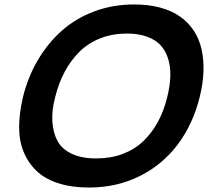

<svg xmlns="http://www.w3.org/2000/svg" viewBox="-20 -840 950 870"><path d="M737.8 -399.9Q750 -449.2 751.7 -491.5Q753.4 -533.7 742.9 -570.3Q732.4 -606.9 709.7 -632.8Q687 -658.7 647.7 -673.3Q608.4 -688 555.2 -688Q489.7 -688 434.8 -666.5Q379.9 -645 340.3 -605.7Q300.8 -566.4 273.2 -514.9Q245.6 -463.4 230 -399.9Q213.9 -339.8 217.3 -288.8Q220.7 -237.8 240.7 -200.9Q260.7 -164.1 305.4 -143.1Q350.1 -122.1 416 -122.1Q482.4 -122.1 536.9 -142.8Q591.3 -163.6 630.4 -201.4Q669.4 -239.3 696 -288.8Q722.7 -338.4 737.8 -399.9ZM884.8 -399.9Q854.5 -277.8 786.1 -186.3Q717.8 -94.7 613.8 -42.5Q509.8 9.8 382.8 9.8Q305.2 9.8 244.9 -9.5Q184.6 -28.8 146.5 -64.7Q108.4 -100.6 87.4 -151.1Q66.4 -201.7 66.7 -264.2Q66.9 -326.7 84 -399.9Q106.4 -491.2 151.4 -567.6Q196.3 -644 259.5 -700.4Q322.8 -756.8 407 -788.3Q491.2 -819.8 587.9 -819.8Q652.8 -819.8 705.6 -805.7Q758.3 -791.5 795.7 -765.1Q833 -738.8 857.9 -701.2Q882.8 -663.6 893.3 -616.7Q903.8 -569.8 901.9 -515.4Q899.9 -460.9 884.8 -399.9Z"/></svg>

Font: Sinkin Sans 600 SemiBold Italic
Style: Regular
Weight: 600
Italic angle: -112°
Designer: Keith Bates
Foundry: K-Type
Version: Sinkin Sans (version 1.0)  by Keith Bates   •   © 2014   www